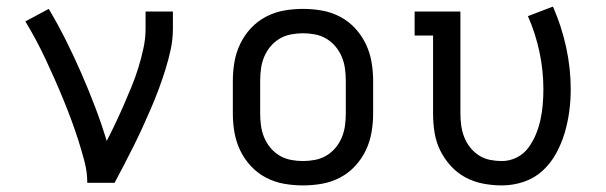

<svg xmlns="http://www.w3.org/2000/svg" viewBox="-20 -555 1840 583"><path d="M245 0Q245 -33 236.5 -65Q228 -97 218 -128.5Q208 -160 196.5 -191Q185 -222 172.5 -252.5Q160 -283 146.5 -313.5Q133 -344 119 -374Q105 -404 89.5 -433Q74 -462 57 -490L128 -528Q156 -481 180.5 -432Q205 -383 227 -332.5Q249 -282 268.5 -231Q288 -180 304 -127Q318 -154 331 -181.5Q344 -209 356 -236.5Q368 -264 379.5 -292Q391 -320 400 -349Q409 -378 415.5 -408Q422 -438 422 -468V-520H505V-468Q505 -436 498.5 -405.5Q492 -375 482.5 -344.5Q473 -314 462 -284.5Q451 -255 438.5 -226Q426 -197 413 -168.5Q400 -140 386 -112Q372 -84 357.5 -56Q343 -28 328 0Z M900 8Q871 8 842.5 3Q814 -2 788 -15.5Q762 -29 742 -50.5Q722 -72 709.5 -98Q697 -124 692 -152.5Q687 -181 687 -210V-310Q687 -339 692 -367.5Q697 -396 709.5 -422Q722 -448 742 -469.5Q762 -491 788 -504.5Q814 -518 842.5 -523Q871 -528 900 -528Q929 -528 957.5 -523Q986 -518 1012 -504.5Q1038 -491 1058 -469.5Q1078 -448 1090.5 -422Q1103 -396 1108 -367.5Q1113 -339 1113 -310V-210Q1113 -181 1108 -152.5Q1103 -124 1090.5 -98Q1078 -72 1058 -50.5Q1038 -29 1012 -15.5Q986 -2 957.5 3Q929 8 900 8ZM900 -66Q918 -66 936.5 -69.5Q955 -73 971 -82.5Q987 -92 999 -106.5Q1011 -121 1018 -138Q1025 -155 1027.5 -173.5Q1030 -192 1030 -210V-310Q1030 -328 1027.5 -346.5Q1025 -365 1018 -382Q1011 -399 999 -413.5Q987 -428 971 -437.5Q955 -447 936.5 -450.5Q918 -454 900 -454Q882 -454 863.5 -450.5Q845 -447 829 -437.5Q813 -428 801 -413.5Q789 -399 782 -382Q775 -365 772.5 -346.5Q770 -328 770 -310V-210Q770 -192 772.5 -173.5Q775 -155 782 -138Q789 -121 801 -106.5Q813 -92 829 -82.5Q845 -73 863.5 -69.5Q882 -66 900 -66Z M1504 8Q1475 8 1446.5 2.5Q1418 -3 1393 -16.5Q1368 -30 1348.5 -51.5Q1329 -73 1316.5 -98.5Q1304 -124 1299.5 -152.5Q1295 -181 1295 -210V-447H1239V-520H1378V-210Q1378 -192 1380.5 -174Q1383 -156 1389.5 -139Q1396 -122 1407.5 -107.5Q1419 -93 1434.5 -83Q1450 -73 1468 -69.5Q1486 -66 1504 -66Q1527 -66 1548.5 -76.5Q1570 -87 1584 -106Q1598 -125 1607 -146.5Q1616 -168 1621 -191Q1626 -214 1628 -237.5Q1630 -261 1630 -284Q1630 -341 1618 -397.5Q1606 -454 1583 -506L1659 -535Q1685 -476 1699 -412Q1713 -348 1713 -284Q1713 -250 1708.5 -216.5Q1704 -183 1694.5 -151Q1685 -119 1668.5 -89Q1652 -59 1627.5 -36.5Q1603 -14 1570.5 -3Q1538 8 1504 8Z"/></svg>

Font: Iosevka Etoile
Style: Regular
Weight: 400
Designer: Belleve Invis
Foundry: Belleve Invis
Version: Version 33.2.4